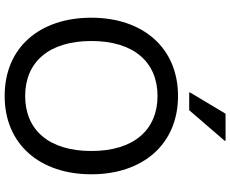

<svg xmlns="http://www.w3.org/2000/svg" viewBox="-102 -874 988 824"><g transform="rotate(90 392.0 -462.0)"><path d="M377 -780H453L584 -932V-936H468L377 -784ZM56 -360C56 -140 182 12 392 12C600 12 728 -140 728 -360C728 -580 600 -732 392 -732C184 -732 56 -580 56 -360ZM156 -360C156 -544 248 -644 392 -644C536 -644 628 -544 628 -360C628 -176 536 -76 392 -76C248 -76 156 -176 156 -360Z"/></g></svg>

Font: Kufam Arabic Latin Roman Normal
Style: Regular
Weight: 400
Designer: Wael Morcos & Artur Schmal
Version: Version 1.200;PS 001.200;hotconv 1.0.88;makeotf.lib2.5.64775